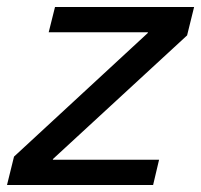

<svg xmlns="http://www.w3.org/2000/svg" viewBox="-57 -528 574 548"><path d="M94 -74V-72H397L380 0H-37L-17 -81L365 -434V-436H82L100 -508H497L477 -427Z"/></svg>

Font: CST
Style: Italic
Weight: 400
Italic angle: -14°
Version: Version 1.00